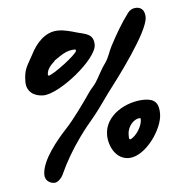

<svg xmlns="http://www.w3.org/2000/svg" viewBox="-45 -743 575 643"><g transform="rotate(-5 242.5 -421.0)"><path d="M436 -701C424 -701 415 -696 408 -687C383 -654 362 -617 343 -581C334 -564 329 -544 318 -528C303 -508 293 -486 280 -465C272 -452 260 -442 252 -429C231 -398 194 -347 169 -320C137 -286 81 -220 81 -171C81 -153 95 -141 113 -141C124 -141 137 -155 141 -164C161 -208 184 -247 212 -286C228 -309 247 -331 265 -353C284 -376 300 -401 318 -425C352 -469 465 -618 465 -667C465 -686 457 -701 436 -701ZM45 -486C45 -453 70 -436 101 -436C156 -436 287 -542 287 -590C287 -627 260 -628 231 -636C211 -642 190 -648 169 -648C125 -648 94 -612 76 -576C57 -540 45 -530 45 -486ZM122 -503C122 -522 135 -535 148 -547L149 -549C173 -565 190 -580 221 -580L223 -576C222 -563 139 -501 124 -500ZM302 -285C302 -247 325 -202 368 -202C424 -202 485 -289 485 -341C485 -376 472 -392 436 -392C376 -392 302 -352 302 -285ZM374 -271V-281C374 -304 393 -332 418 -332C418 -330 419 -329 419 -327C419 -305 399 -273 379 -264L375 -265C375 -267 374 -269 374 -271Z"/></g></svg>

Font: ChillLongCangKaiShu Medium
Style: Regular
Weight: 500
Version: Version 3.500;Glyphs 3.1.1 (3135)